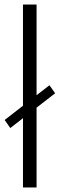

<svg xmlns="http://www.w3.org/2000/svg" viewBox="-22 -828 263 848"><path d="M221.5 -416 139.5 -352.5V0H79.5V-306L23.5 -262.5L-1.5 -298L79.5 -361V-808H139.5V-407.5L196.5 -451.5Z"/></svg>

Font: Encode Sans Light
Style: Regular
Weight: 300
Designer: Multiple Designers
Foundry: Impallari Type
Version: Version 2.000